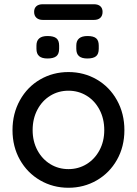

<svg xmlns="http://www.w3.org/2000/svg" viewBox="-20 -876 646 906"><path d="M303 10Q230 10 169.5 -25Q109 -60 74 -122Q39 -184 39 -262Q39 -340 74 -403Q109 -466 169.5 -501Q230 -536 303 -536Q376 -536 436.5 -501Q497 -466 532 -403Q567 -340 567 -262Q567 -184 532 -122Q497 -60 436.5 -25Q376 10 303 10ZM303 -448Q256 -448 217.5 -424.5Q179 -401 156.5 -358.5Q134 -316 134 -262Q134 -209 156.5 -167Q179 -125 217.5 -101.5Q256 -78 303 -78Q350 -78 388.5 -101.5Q427 -125 449.5 -167Q472 -209 472 -262Q472 -316 449.5 -358.5Q427 -401 388.5 -424.5Q350 -448 303 -448ZM152 -646V-661Q152 -706 204 -706Q233 -706 246 -695.5Q259 -685 259 -661V-646Q259 -621 245.5 -610.5Q232 -600 204 -600Q178 -600 165 -611Q152 -622 152 -646ZM340 -646V-661Q340 -706 393 -706Q421 -706 433.5 -695.5Q446 -685 446 -661V-646Q446 -621 433 -610.5Q420 -600 392 -600Q366 -600 353 -611Q340 -622 340 -646ZM141 -820Q141 -837 151.5 -846.5Q162 -856 182 -856H423Q443 -856 453.5 -846.5Q464 -837 464 -820Q464 -802 453.5 -792Q443 -782 423 -782H182Q163 -782 152 -792Q141 -802 141 -820Z"/></svg>

Font: Quicksand Medium
Style: Regular
Weight: 500
Designer: Andrew Paglinawan
Foundry: Andrew Paglinawan
Version: Version 3.000